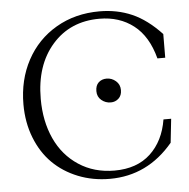

<svg xmlns="http://www.w3.org/2000/svg" viewBox="-50 -726 777 789"><g transform="rotate(-5 338.0 -331.5)"><path d="M372.1 13.2Q301.8 13.2 241.2 -11Q180.7 -35.2 137.2 -78.4Q93.8 -121.6 69.1 -184.6Q44.4 -247.6 44.4 -322.3Q44.4 -423.3 87.6 -503.9Q130.9 -584.5 209.5 -630.4Q288.1 -676.3 388.7 -676.3Q460.9 -676.3 522.2 -649.7Q583.5 -623 642.1 -560.5L641.6 -462.9H609.4Q585 -555.7 526.6 -600.8Q468.3 -646 385.7 -646Q265.1 -646 191.2 -561.8Q117.2 -477.5 117.2 -338.4Q117.2 -246.6 150.1 -174.6Q183.1 -102.5 246.6 -60.8Q310.1 -19 394 -19Q486.8 -19 542.5 -71Q598.1 -123 612.3 -210.9H644L633.3 -112.8Q527.8 13.2 372.1 13.2ZM402.8 -299.3Q381.3 -299.3 364.5 -313.2Q347.7 -327.1 347.7 -350.6Q347.7 -374 360.8 -386.2Q374 -398.4 394 -398.4Q415 -398.4 431.9 -384Q448.7 -369.6 448.7 -346.2Q448.7 -324.2 435.3 -311.8Q421.9 -299.3 402.8 -299.3Z"/></g></svg>

Font: Elstob Light
Style: Regular
Weight: 300
Designer: Peter S. Baker
Version: Version 1.015